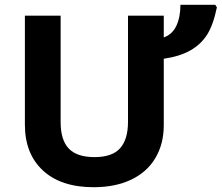

<svg xmlns="http://www.w3.org/2000/svg" viewBox="-20 -780 935 810"><path d="M670.9 -713.9V-622.1Q707 -634.8 724.1 -671.4Q741.2 -708 741.2 -759.8H888.2L895 -749Q879.4 -673.8 853.3 -633.1Q827.1 -592.3 782.7 -567.1Q738.3 -542 670.9 -532.2V-252Q670.9 -172.9 635.5 -113.3Q600.1 -53.7 533.2 -22Q466.3 9.8 375 9.8Q237.3 9.8 161.1 -60.8Q85 -131.3 85 -253.9V-713.9H235.8V-265.1Q235.8 -189 270.3 -153.1Q304.7 -117.2 378.9 -117.2Q453.1 -117.2 486.6 -154.5Q520 -191.9 520 -266.1V-713.9ZM755.9 0Z"/></svg>

Font: Zoram GWebM
Style: Bold
Weight: 700
Foundry: Ascender Corporation
Version: Version 1.000